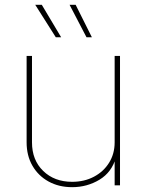

<svg xmlns="http://www.w3.org/2000/svg" viewBox="-20 -775 614 803"><path d="M281.7 7.8Q226.1 7.8 183.1 -15.9Q140.1 -39.6 115.7 -81.8Q91.3 -124 91.3 -179.7V-541H113.8V-179.7Q113.8 -105.5 160.6 -60.1Q207.5 -14.6 281.7 -14.6Q332.5 -14.6 372.8 -35.9Q413.1 -57.1 436.3 -94.5Q459.5 -131.8 459.5 -179.7V-541H481.9V0H459.5V-117.2H465.3Q447.8 -54.7 396 -23.4Q344.2 7.8 281.7 7.8ZM341.8 -619.1 271 -754.9H296.4L364.3 -619.1ZM213.4 -619.1 127.4 -754.9H154.8L235.8 -619.1Z"/></svg>

Font: Inter 17pt Thin
Style: Regular
Weight: 250
Version: Version 4.001;git-66647c0bb